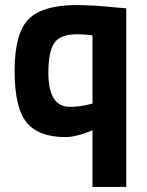

<svg xmlns="http://www.w3.org/2000/svg" viewBox="-20 -532 583 762"><path d="M239 12Q134 12 86 -45.5Q38 -103 38 -251.5Q38 -400 93.5 -456Q149 -512 286 -512Q347 -512 445 -502L481 -499V210H347V-15Q283 12 239 12ZM286 -396Q219 -396 195.5 -361.5Q172 -327 172 -243Q172 -108 257 -108Q297 -108 334 -118L347 -121V-392Q310 -396 286 -396Z"/></svg>

Font: Titillium Web
Style: Bold
Weight: 700
Version: Version 1.001;PS 57.000;hotconv 1.0.70;makeotf.lib2.5.55311